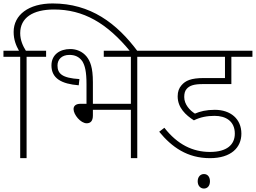

<svg xmlns="http://www.w3.org/2000/svg" viewBox="-20 -916 1482 1112"><path d="M97 -587V0H134V-587H247V-622H130C113 -649 97 -683 97 -724C97 -813 170 -861 293 -861C462 -861 599 -784 737 -615H780C656 -783 503 -896 285 -896C146 -896 59 -830 59 -731C59 -686 73 -652 90 -622H0V-587Z M387 -632C327 -632 278 -600 278 -537C278 -462 336 -430 436 -422L440 -458C339 -464 313 -490 313 -537C313 -571 337 -598 382 -598C413 -598 438 -588 457 -561C472 -536 481 -502 481 -428V-315H448C417 -315 406 -301 406 -284C406 -252 447 -202 482 -202C504 -202 518 -215 518 -247V-280H738V0H775V-587H888V-622H581V-587H738V-315H518V-440C518 -527 502 -562 482 -588C457 -619 421 -632 387 -632Z M1223 -245C1288 -245 1340 -214 1340 -142C1340 -78 1294 -36 1196 -36C1096 -36 1008 -79 932 -176L902 -153C975 -64 1065 0 1196 0C1319 0 1378 -62 1378 -142C1378 -227 1316 -280 1224 -280C1175 -280 1139 -271 1109 -258C1080 -276 1047 -311 1047 -354C1047 -374 1051 -390 1061 -401C1078 -421 1105 -429 1154 -429H1320V-587H1442V-622H873V-587H1283V-464H1161C1086 -464 1054 -449 1031 -422C1017 -406 1009 -386 1009 -358C1009 -292 1056 -249 1103 -219C1141 -238 1180 -245 1223 -245ZM1125 134C1125 161 1142 176 1161 176C1181 176 1196 161 1196 134C1196 109 1183 92 1161 92C1141 92 1125 108 1125 134Z"/></svg>

Font: Noto Sans Devanagari UI ExtraLight
Style: Regular
Weight: 200
Designer: Jelle Bosma - Monotype Design Team
Foundry: Monotype Imaging Inc.
Version: Version 2.003